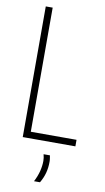

<svg xmlns="http://www.w3.org/2000/svg" viewBox="-100 -747 553 1013"><g transform="rotate(10 176.0 -240.5)"><path d="M60 0V-700H97V-35H342V0ZM159 219Q175 188 182 159.5Q189 131 189 105Q189 88 184 70H218Q219 77 220.5 85.5Q222 94 222 104Q222 136 214.5 164Q207 192 191 219Z"/></g></svg>

Font: Georama SemiCondensed ExtraLight
Style: Regular
Weight: 200
Width: 4
Designer: Jean-Baptiste Levee
Foundry: Production Type
Version: Version 1.000